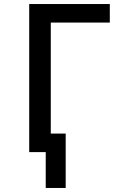

<svg xmlns="http://www.w3.org/2000/svg" viewBox="-20 -755 640 953"><path d="M207 178V0H125V-735H525V-643H232V-92H306V178Z"/></svg>

Font: Iosevka Aile Semibold
Style: Regular
Weight: 600
Designer: Belleve Invis
Foundry: Belleve Invis
Version: Version 31.1.0; ttfautohint (v1.8.4)